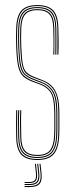

<svg xmlns="http://www.w3.org/2000/svg" viewBox="-20 -625 296 756"><path d="M126.8 5Q83 5 63.8 -15.9Q44.5 -36.8 43.8 -85Q43.5 -112 43.2 -133.5Q43 -155 43.8 -191H47.8Q47.2 -151.2 47.4 -130.4Q47.5 -109.5 47.8 -85Q48.5 -39 66.9 -19Q85.2 1 126.8 1Q167.5 1 186.8 -18.9Q206 -38.8 208.8 -85.2Q209.8 -100 209.9 -115.2Q210 -130.5 209.9 -146.5Q209.8 -162.5 209.8 -179Q209.8 -240 193.8 -267.2Q177.8 -294.5 144.5 -306.8L115.5 -317.5Q95.8 -324.8 84.2 -334.1Q72.8 -343.5 67.1 -367.5Q61.5 -391.5 59.8 -442.5Q59 -462.5 59.1 -477.8Q59.2 -493 59.8 -513.5Q61 -553.8 76.4 -571.4Q91.8 -589 126.8 -589Q162 -589 177.6 -571.6Q193.2 -554.2 193.8 -514Q194.2 -487.8 194.2 -466.9Q194.2 -446 193.8 -410H189.8Q191.2 -441.2 190.8 -467Q190.2 -492.8 189.8 -513.8Q189.2 -552 174.6 -568.5Q160 -585 126.8 -585Q94.2 -585 79.6 -568.4Q65 -551.8 63.8 -513.5Q63 -488.8 63.1 -475Q63.2 -461.2 63.8 -442.8Q65.5 -397.2 69.6 -374Q73.8 -350.8 84.6 -340.1Q95.5 -329.5 117 -321.2L145.8 -310.2Q166.8 -302.2 182 -288.5Q197.2 -274.8 205.5 -248.9Q213.8 -223 213.8 -179Q213.8 -163 213.9 -146.9Q214 -130.8 213.9 -115.1Q213.8 -99.5 212.8 -85Q209.8 -36.8 189.8 -15.9Q169.8 5 126.8 5ZM126.8 -3Q87.2 -3 69.9 -22.1Q52.5 -41.2 51.8 -85.2Q51.5 -111 51 -136.9Q50.5 -162.8 51.8 -191H55.8Q54.2 -159.5 54.9 -133.2Q55.5 -107 55.8 -85.2Q56.2 -43.5 72.9 -25.2Q89.5 -7 126.8 -7Q164 -7 181.1 -25.2Q198.2 -43.5 200.8 -85.8Q202 -108 201.9 -130.2Q201.8 -152.5 201.8 -179Q201.8 -237.5 187 -262.6Q172.2 -287.8 141.5 -299.2L112.8 -310Q88.8 -319 76.2 -330.9Q63.8 -342.8 58.6 -368Q53.5 -393.2 51.8 -442.2Q51 -462.5 51.1 -478.1Q51.2 -493.8 51.8 -513.8Q53 -558.5 70.6 -577.8Q88.2 -597 126.8 -597Q166.2 -597 183.6 -577.8Q201 -558.5 201.8 -514Q202.2 -487.8 202.2 -466.9Q202.2 -446 201.8 -410H197.8Q198.2 -449.8 198.2 -470Q198.2 -490.2 197.8 -514Q197.2 -556.5 180.5 -574.8Q163.8 -593 126.8 -593Q90 -593 73.5 -574.5Q57 -556 55.8 -513.5Q55.2 -493.5 55.1 -477.6Q55 -461.8 55.8 -442.5Q57.5 -391.2 63.1 -366.6Q68.8 -342 80.9 -331.9Q93 -321.8 114 -313.8L143 -302.8Q173.5 -291.2 189.6 -266.1Q205.8 -241 205.8 -179Q205.8 -153.2 205.9 -130.4Q206 -107.5 204.8 -85.5Q202 -42 184.2 -22.5Q166.5 -3 126.8 -3ZM126.8 -11Q91.5 -11 75.9 -28.2Q60.2 -45.5 59.8 -85.5Q59.5 -105.5 58.9 -132.1Q58.2 -158.8 59.8 -191H63.8Q62.5 -161.5 63 -135Q63.5 -108.5 63.8 -85.5Q64.2 -47.8 78.9 -31.4Q93.5 -15 126.8 -15Q161.8 -15 176.1 -32.6Q190.5 -50.2 192.8 -86.2Q194.2 -109.5 194 -132.1Q193.8 -154.8 193.8 -179Q193.8 -236.2 180.2 -258.9Q166.8 -281.5 138.8 -291.8L109.8 -302.5Q84 -312 70.4 -325.2Q56.8 -338.5 51.1 -365.2Q45.5 -392 43.8 -442Q43 -462.2 43.1 -478.2Q43.2 -494.2 43.8 -514Q45.2 -562.8 64.5 -583.9Q83.8 -605 126.8 -605Q170.5 -605 189.8 -583.9Q209 -562.8 209.8 -514Q210.2 -493 210.8 -467.5Q211.2 -442 209.8 -410H205.8Q206.2 -449.5 206.2 -470Q206.2 -490.5 205.8 -514Q205 -559.8 187.1 -580.4Q169.2 -601 126.8 -601Q85 -601 67.1 -580.4Q49.2 -559.8 47.8 -513.8Q47 -489.5 47.1 -474.6Q47.2 -459.8 47.8 -442Q49.5 -393.2 54.8 -367.4Q60 -341.5 73.1 -328.6Q86.2 -315.8 111.2 -306.2L140.2 -295.2Q169.5 -284.2 183.6 -260.4Q197.8 -236.5 197.8 -179Q197.8 -162.2 197.9 -146.4Q198 -130.5 197.9 -115.4Q197.8 -100.2 196.8 -85.5Q194.2 -45.8 178 -28.4Q161.8 -11 126.8 -11ZM135.5 20H139.5L143.5 56.8Q146.8 86.2 135.9 98.9Q125 111.5 96.8 111.5H76.8V107.5H96.8Q122.8 107.5 132.6 95.8Q142.5 84 139.5 56.8ZM117.5 20H121.5L125.5 56.8Q127.8 77.5 121.1 86.5Q114.5 95.5 96.8 95.5H76.8V91.5H96.8Q112.2 91.5 117.9 83.5Q123.5 75.5 121.5 56.8ZM126.5 20H130.5L134.5 56.8Q137.2 81.8 128.5 92.6Q119.8 103.5 96.8 103.5H76.8V99.5H96.8Q117.5 99.5 125.2 89.6Q133 79.8 130.5 56.8Z"/></svg>

Font: Big Shoulders Inline Display Thin Thin
Style: Regular
Weight: 250
Version: Version 2.002